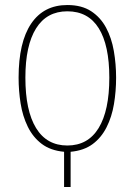

<svg xmlns="http://www.w3.org/2000/svg" viewBox="-20 -744 540 764"><path d="M235 -140Q181 -145 146 -171.5Q111 -198 90.5 -240Q70 -282 62 -332.5Q54 -383 54 -435Q54 -576 104 -650Q154 -724 248 -724Q305 -724 342.5 -699.5Q380 -675 402 -634Q424 -593 433 -541Q442 -489 442 -435Q442 -381 433.5 -330Q425 -279 404 -237.5Q383 -196 348.5 -170.5Q314 -145 261 -140V0H235ZM248 -165Q330 -165 372.5 -234.5Q415 -304 415 -435Q415 -564 373 -631.5Q331 -699 248 -699Q166 -699 123.5 -631Q81 -563 81 -435Q81 -304 123.5 -234.5Q166 -165 248 -165Z"/></svg>

Font: Noto Sans Mono ExtraCondensed Thin
Style: Regular
Weight: 100
Width: 2
Designer: Monotype Design Team
Foundry: Monotype Imaging Inc.
Version: Version 2.014; ttfautohint (v1.8.4.7-5d5b)